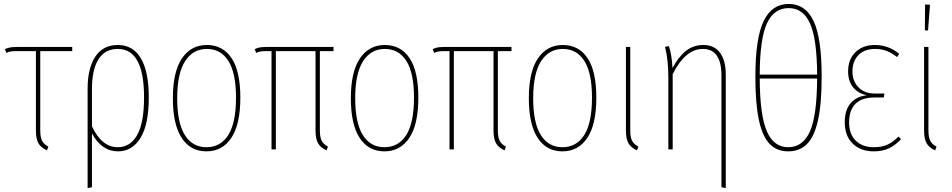

<svg xmlns="http://www.w3.org/2000/svg" viewBox="-20 -757 4822 973"><path d="M184 -498V-96Q184 -62 193 -44Q202 -26 225 -14L218 5Q187 -9 174.5 -31.5Q162 -54 162 -96V-498H68Q46 -498 35.5 -496.5Q25 -495 12 -489L5 -508Q18 -514 31.5 -516.5Q45 -519 66 -519H346V-498Z M734 -264Q734 -126 692 -58Q650 10 578 10Q495 10 446 -81V192L424 196V-308Q424 -411 463 -470Q502 -529 577 -529Q654 -529 694 -461.5Q734 -394 734 -264ZM710 -264Q710 -509 577 -509Q512 -509 479 -456.5Q446 -404 446 -305V-117Q495 -11 577 -11Q640 -11 675 -72.5Q710 -134 710 -264Z M1198 -262Q1198 -127 1152.5 -58.5Q1107 10 1026 10Q945 10 900.5 -58.5Q856 -127 856 -259Q856 -393 902 -461Q948 -529 1028 -529Q1109 -529 1153.5 -462.5Q1198 -396 1198 -262ZM878 -259Q878 -135 916.5 -73Q955 -11 1026 -11Q1098 -11 1137 -73Q1176 -135 1176 -262Q1176 -387 1137.5 -448Q1099 -509 1028 -509Q958 -509 918 -447Q878 -385 878 -259Z M1601 -498V-96Q1601 -62 1610 -44Q1619 -26 1642 -14L1635 5Q1604 -9 1591.5 -31.5Q1579 -54 1579 -96V-498H1378V0H1356V-498H1335Q1313 -498 1302 -496.5Q1291 -495 1278 -489L1271 -508Q1285 -515 1298 -517Q1311 -519 1333 -519H1670V-498Z M2100 -262Q2100 -127 2054.5 -58.5Q2009 10 1928 10Q1847 10 1802.5 -58.5Q1758 -127 1758 -259Q1758 -393 1804 -461Q1850 -529 1930 -529Q2011 -529 2055.5 -462.5Q2100 -396 2100 -262ZM1780 -259Q1780 -135 1818.5 -73Q1857 -11 1928 -11Q2000 -11 2039 -73Q2078 -135 2078 -262Q2078 -387 2039.5 -448Q2001 -509 1930 -509Q1860 -509 1820 -447Q1780 -385 1780 -259Z M2503 -498V-96Q2503 -62 2512 -44Q2521 -26 2544 -14L2537 5Q2506 -9 2493.5 -31.5Q2481 -54 2481 -96V-498H2280V0H2258V-498H2237Q2215 -498 2204 -496.5Q2193 -495 2180 -489L2173 -508Q2187 -515 2200 -517Q2213 -519 2235 -519H2572V-498Z M3002 -262Q3002 -127 2956.5 -58.5Q2911 10 2830 10Q2749 10 2704.5 -58.5Q2660 -127 2660 -259Q2660 -393 2706 -461Q2752 -529 2832 -529Q2913 -529 2957.5 -462.5Q3002 -396 3002 -262ZM2682 -259Q2682 -135 2720.5 -73Q2759 -11 2830 -11Q2902 -11 2941 -73Q2980 -135 2980 -262Q2980 -387 2941.5 -448Q2903 -509 2832 -509Q2762 -509 2722 -447Q2682 -385 2682 -259Z M3174 -96Q3174 -62 3183 -44Q3192 -26 3215 -14L3208 5Q3177 -9 3164.5 -31.5Q3152 -54 3152 -96V-519H3174Z M3658 -379V196L3636 192V-377Q3636 -441 3612.5 -475Q3589 -509 3542 -509Q3453 -509 3389 -381V0H3367V-363Q3367 -454 3350 -520L3370 -523Q3385 -476 3388 -412Q3418 -469 3456 -499Q3494 -529 3544 -529Q3600 -529 3629 -489.5Q3658 -450 3658 -379Z M4144 -369Q4144 -231 4125.5 -148Q4107 -65 4070 -27.5Q4033 10 3974 10Q3917 10 3880.5 -27.5Q3844 -65 3826 -148Q3808 -231 3808 -368Q3808 -564 3850 -650.5Q3892 -737 3977 -737Q4062 -737 4103 -650.5Q4144 -564 4144 -369ZM3830 -379H4121Q4120 -560 4085 -638Q4050 -716 3977 -716Q3902 -716 3866.5 -638.5Q3831 -561 3830 -379ZM4121 -359H3830Q3831 -173 3866 -92Q3901 -11 3974 -11Q4049 -11 4084.5 -91Q4120 -171 4121 -359Z M4537 -484 4526 -468Q4500 -488 4474 -498.5Q4448 -509 4415 -509Q4361 -509 4330.5 -478Q4300 -447 4300 -395Q4300 -346 4330.5 -314.5Q4361 -283 4414 -283H4462L4459 -263H4412Q4348 -263 4315.5 -231Q4283 -199 4283 -137Q4283 -77 4317 -44Q4351 -11 4408 -11Q4450 -11 4478.5 -24.5Q4507 -38 4533 -65L4546 -52Q4519 -22 4486 -6Q4453 10 4408 10Q4342 10 4301.5 -29Q4261 -68 4261 -137Q4261 -200 4291 -234.5Q4321 -269 4373 -274Q4327 -284 4302.5 -315.5Q4278 -347 4278 -395Q4278 -457 4315.5 -493Q4353 -529 4413 -529Q4483 -529 4537 -484Z M4685 -96Q4685 -62 4694 -44Q4703 -26 4726 -14L4719 5Q4688 -9 4675.5 -31.5Q4663 -54 4663 -96V-519H4685ZM4668 -734 4693 -733 4683 -603H4667Z"/></svg>

Font: Fira Sans Extra Condensed Thin
Style: Regular
Weight: 250
Width: 1
Designer: Carrois Corporate & Edenspiekermann AG
Foundry: Carrois Corporate GbR & Edenspiekermann AG
Version: Version 4.203